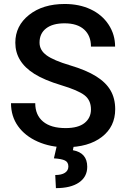

<svg xmlns="http://www.w3.org/2000/svg" viewBox="-20 -741 644 979"><path d="M36.1 0ZM443.8 -183.1Q443.8 -230 410.9 -255.4Q377.9 -280.8 292 -306.6Q206.1 -332.5 155.3 -364.3Q58.1 -425.3 58.1 -523.4Q58.1 -609.4 128.2 -665Q198.2 -720.7 310.1 -720.7Q384.3 -720.7 442.4 -693.4Q500.5 -666 533.7 -615.5Q566.9 -564.9 566.9 -503.4H443.8Q443.8 -559.1 408.9 -590.6Q374 -622.1 309.1 -622.1Q248.5 -622.1 215.1 -596.2Q181.6 -570.3 181.6 -523.9Q181.6 -484.9 217.8 -458.7Q253.9 -432.6 336.9 -408Q419.9 -383.3 470.2 -351.8Q520.5 -320.3 543.9 -279.5Q567.4 -238.8 567.4 -184.1Q567.4 -95.2 499.3 -42.7Q431.2 9.8 314.5 9.8Q237.3 9.8 172.6 -18.8Q107.9 -47.4 72 -97.7Q36.1 -147.9 36.1 -214.8H159.7Q159.7 -154.3 199.7 -121.1Q239.7 -87.9 314.5 -87.9Q378.9 -87.9 411.4 -114Q443.8 -140.1 443.8 -183.1ZM356.9 -1.5 351.6 24.9Q424.8 38.1 424.8 109.4Q424.8 160.6 382.8 189.5Q340.8 218.3 265.1 218.3L261.7 151.4Q293.9 151.4 311.3 139.9Q328.6 128.4 328.6 107.9Q328.6 85.9 311.3 77.4Q293.9 68.8 254.9 66.4L270.5 -1.5Z"/></svg>

Font: Roboto Medium
Style: Regular
Weight: 500
Designer: Google
Version: Version 2.134; 2016; ttfautohint (v1.6)